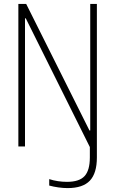

<svg xmlns="http://www.w3.org/2000/svg" viewBox="-20 -750 590 983"><path d="M326 213Q304 213 279 209.5Q254 206 232 200V167Q253 174 276.5 177.5Q300 181 323 181Q386 181 413 151.5Q440 122 440 56V-28L454 31L112 -656H108V0H74V-730H114L438 -82H442V-730H476V56Q476 137 440 175Q404 213 326 213Z"/></svg>

Font: M PLUS Code Latin SemiExpanded ExtraLight
Style: Regular
Weight: 250
Width: 6
Designer: Coji Morishita
Foundry: UNDERFOREST DESIGN
Version: Version 1.002; ttfautohint (v1.8.3)